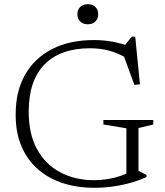

<svg xmlns="http://www.w3.org/2000/svg" viewBox="-20 -883 786 913"><path d="M638.5 -70.5 676.5 -51.5V-41.5Q644 -26 604 -14.5Q564 -3 519.5 3.5Q475 10 429 10Q346.5 10 278 -12.5Q209.5 -35 159.2 -79.2Q109 -123.5 81.5 -188.8Q54 -254 54.5 -339.5Q54.5 -449 99.5 -528Q144.5 -607 228 -649.8Q311.5 -692.5 426.5 -692.5Q473.5 -692.5 515 -684.8Q556.5 -677 599.5 -662H569L606.5 -708.5H623L645.5 -482L619 -479.5L559 -643L599.5 -597.5Q548 -628 504 -640.8Q460 -653.5 408 -653.5Q338.5 -653.5 284.5 -634.5Q230.5 -615.5 193 -578Q155.5 -540.5 136.2 -484.8Q117 -429 116.5 -355Q116 -246.5 156.2 -173.5Q196.5 -100.5 266.8 -63.5Q337 -26.5 426.5 -26Q458.5 -26 491.2 -31.2Q524 -36.5 553.2 -46.5Q582.5 -56.5 601.5 -70.5L581 -30.5V-273L471.5 -291V-312.5H709V-291L638.5 -274ZM397.5 -767.5Q374.5 -767.5 361.2 -781Q348 -794.5 348 -815.5Q348 -836.5 361.2 -849.8Q374.5 -863 397.5 -863Q420.5 -863 433.8 -849.8Q447 -836.5 447 -815.5Q447 -794.5 433.8 -781Q420.5 -767.5 397.5 -767.5Z"/></svg>

Font: Newsreader 14pt Light
Style: Regular
Weight: 300
Designer: Hugues Gentile
Foundry: Production Type
Version: Version 1.003